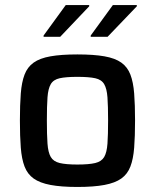

<svg xmlns="http://www.w3.org/2000/svg" viewBox="-20 -734 615 762"><path d="M287 8Q223 8 180.5 0Q138 -8 113.5 -25.5Q89 -43 77.5 -73Q66 -103 62.5 -148Q59 -193 59 -256Q59 -318 62.5 -363Q66 -408 77.5 -438Q89 -468 113.5 -485.5Q138 -503 180.5 -510.5Q223 -518 287 -518Q352 -518 394.5 -510.5Q437 -503 461.5 -485.5Q486 -468 497.5 -438Q509 -408 512.5 -363Q516 -318 516 -256Q516 -193 512.5 -148Q509 -103 497.5 -73Q486 -43 461.5 -25.5Q437 -8 394.5 0Q352 8 287 8ZM287 -81Q333 -81 358 -87Q383 -93 393.5 -111Q404 -129 406.5 -164Q409 -199 409 -256Q409 -313 406.5 -347.5Q404 -382 393.5 -400Q383 -418 358 -423.5Q333 -429 287 -429Q242 -429 217 -423.5Q192 -418 181.5 -400Q171 -382 168.5 -347.5Q166 -313 166 -256Q166 -199 168.5 -164Q171 -129 181.5 -111Q192 -93 217 -87Q242 -81 287 -81ZM153 -588V-593L241 -714H334V-709L219 -588ZM340 -588V-593L428 -714H523V-709L407 -588Z"/></svg>

Font: Saira Thin Medium
Style: Regular
Weight: 500
Version: Version 1.101